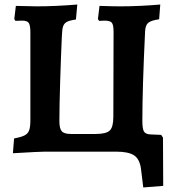

<svg xmlns="http://www.w3.org/2000/svg" viewBox="-20 -669 773 847"><path d="M700 151 612 158 602 76Q596 32 571 16Q546 0 493 0H177Q156 0 37 7L42 -58Q73 -64 88 -71.5Q103 -79 108.5 -94Q114 -109 114 -139V-526Q114 -557 107 -567.5Q100 -578 78 -578L48 -577L43 -585L50 -643Q112 -641 141 -641Q223 -641 321 -649L315 -583Q287 -579 275 -572.5Q263 -566 258.5 -553Q254 -540 253 -511Q249 -425 245.5 -312.5Q242 -200 242 -134Q242 -102 252.5 -90Q263 -78 293 -78H402Q448 -78 464 -93Q480 -108 480 -154L481 -528Q481 -559 473.5 -568.5Q466 -578 441 -578Q426 -578 417 -577L412 -585L419 -643Q479 -641 509 -641Q593 -641 687 -649L682 -584Q646 -579 633.5 -568Q621 -557 620 -529Q608 -279 608 -136Q608 -101 615 -89Q622 -77 644 -76L691 -74L699 -62Z"/></svg>

Font: Alegreya
Style: Bold
Weight: 700
Designer: Juan Pablo del Peral
Foundry: Huerta Tipografica
Version: Version 2.008; ttfautohint (v1.8)